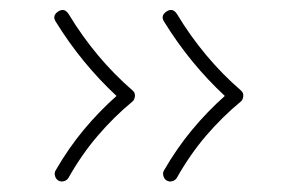

<svg xmlns="http://www.w3.org/2000/svg" viewBox="-20 -497 579 379"><path d="M309.1 -474.6Q320.8 -481.9 329.1 -469.7Q381.8 -382.3 455.6 -318.4Q460.9 -314 460.2 -306.9Q459.5 -299.8 455.1 -296.4Q418.5 -266.1 386.7 -229Q355 -191.9 329.1 -146Q326.2 -141.1 320.3 -139.4Q314.5 -137.7 309.1 -140.6Q304.2 -143.6 302.5 -149.7Q300.8 -155.8 303.7 -160.6Q329.1 -204.6 359.4 -241Q389.6 -277.3 423.8 -307.6Q389.6 -339.4 359.6 -376Q329.6 -412.6 303.7 -454.6Q296.4 -466.3 309.1 -474.6ZM95.2 -474.6Q106.9 -481.9 115.2 -469.7Q168 -382.3 241.7 -318.4Q247.1 -314 246.3 -306.9Q245.6 -299.8 241.2 -296.4Q204.6 -266.1 172.9 -229Q141.1 -191.9 115.2 -146Q112.3 -141.1 106.4 -139.4Q100.6 -137.7 95.2 -140.6Q90.3 -143.6 88.6 -149.7Q86.9 -155.8 89.8 -160.6Q115.2 -204.6 145.5 -241Q175.8 -277.3 210 -307.6Q175.8 -339.4 145.8 -376Q115.7 -412.6 89.8 -454.6Q82.5 -466.3 95.2 -474.6Z"/></svg>

Font: Mikhak ExtraLight
Style: Regular
Weight: 200
Designer: Amin Abedi
Version: Version 3.3